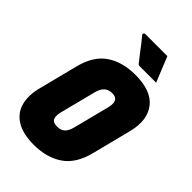

<svg xmlns="http://www.w3.org/2000/svg" viewBox="-277 -1044 1170 1170"><g transform="rotate(45 308.5 -459.0)"><path d="M387 -720Q525 -720 580.5 -648Q636 -576 607 -458L542 -202Q513 -84 437.5 -32Q362 20 250 20Q158 20 102.5 -13Q47 -46 29.5 -105.5Q12 -165 31 -243L96 -499Q125 -617 200 -668.5Q275 -720 387 -720ZM227 -235Q216 -189 233 -171Q245 -159 273 -159Q305 -159 323 -176.5Q341 -194 350 -230L410 -465Q421 -510 403 -529Q391 -541 365 -541Q305 -541 287 -470ZM444 -938Q461 -895 477 -856Q493 -817 510 -775H371Q357 -775 353 -782Q328 -813 311.5 -835Q295 -857 279.5 -877Q264 -897 243 -922Q240 -927 243 -932.5Q246 -938 253 -938Z"/></g></svg>

Font: Recursive Mn Lnr St Blk
Style: Italic
Weight: 900
Italic angle: -15°
Monospace: yes
Version: Version 1.079;hotconv 1.0.112;makeotfexe 2.5.65598; ttfautoh